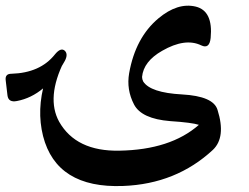

<svg xmlns="http://www.w3.org/2000/svg" viewBox="-84 -433 868 669"><path d="M617 -275Q561 -302 481 -256Q416 -219 411 -165Q411 -157 415 -149Q440 -110 550 -104Q660 -98 674 -50Q704 45 658 89Q530 208 345 215Q113 224 66 41Q43 -51 73 -151Q90 -206 115 -247Q127 -267 140 -256Q152 -245 140 -221Q76 -93 122 -9Q181 95 332 92Q510 89 609 2Q585 -6 509 -11Q409 -19 383 -69Q356 -121 366 -178Q388 -302 468 -369Q535 -425 598 -410Q659 -395 650 -301Q646 -261 617 -275ZM107 -243Q128 -269 142 -256Q154 -244 142 -221Q75 -100 -25 -81Q-55 -75 -58 -101L-64 -152Q-66 -165 -60 -171Q-55 -176 -44 -176Q56 -179 107 -243Z"/></svg>

Font: Amiri
Style: Bold Italic
Weight: 700
Italic angle: 10°
Designer: Khaled Hosny
Version: Version 0.113